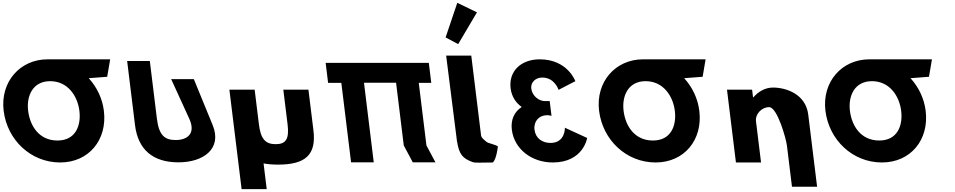

<svg xmlns="http://www.w3.org/2000/svg" viewBox="-20 -1145 6727 1353"><path d="M178.3 -363.9C165.5 -468.4 210.3 -572.8 333.2 -573L333.2 -573L333.6 -573H333.7C457.8 -573 526.7 -468.5 539.5 -363.9C552.4 -259.4 512.5 -154.8 385 -154.8C254.1 -154.8 191.1 -259.4 178.3 -363.9ZM314.3 -727 314.3 -726.9C121.6 -726.6 -19.4 -568.6 5.7 -363.9C30.9 -159.1 196.6 -0.1 404 -0.1C605.4 -0.1 737.2 -159.1 712.1 -363.9C701.2 -452.3 662 -531.9 605.3 -594L735.4 -604L756.3 -727Z M1345.9 -587.5H1186.1L1313.3 -309.5C1363.3 -200.5 1296.2 -158.2 1218 -158.2C1139.8 -158.2 1099.9 -192.2 1085.5 -309.5L1035.8 -715H876L931.5 -262.8C952.8 -89.4 1058.8 -1 1237.3 -1C1415.8 -1 1546.1 -98.6 1478.9 -262.8Z M1774.5 -513H1596.5L1682.6 188H1859.6L1837.3 6.6C1867.9 12.3 1902.2 15 1940.3 15C2132.3 15 2209.9 -54 2188.8 -226L2153.5 -513H1976.5L2006.5 -269C2018.9 -168 1996.7 -129 1922.7 -129C1848.7 -129 1816.9 -168 1804.5 -269Z M2545 -561.9H2771.1L2825.3 -120L2888.9 -0.9H3048.7L2985.1 -120L2931 -561H3019.1L3001.8 -702H2913.7L2913.6 -702.1H2753.8H2527.7H2367.9L2368 -702H2274.8L2292.1 -561H2385.3L2454 -0.9H2613.8Z M3120.1 -881.2 3208.7 -834.1 3341.1 -1058 3202.5 -1125.2ZM3124 -753H3301L3370 -191C3372.4 -173 3389.8 -161.8 3408.6 -145C3418.9 -135.7 3479.1 -124 3488.6 -113C3488.6 -113 3478.7 -21.3 3452.6 0C3368.5 0 3330.1 4.3 3310.1 -3C3239.4 -28.9 3215.4 -57.6 3200.8 -148L3200.3 -148L3198.1 -166.5C3196.7 -176.7 3195.4 -187.5 3194.1 -199L3193.9 -200Z M3916.2 -511.8C3916.2 -511.8 3889.4 -598.5 3801 -598.5C3755.9 -598.5 3718.2 -566.2 3723.8 -521.2C3730 -470.2 3776.3 -432.8 3818.8 -432.8H3853.6L3866.4 -328.2C3866.4 -328.2 3852.2 -333.3 3835.2 -333.3C3779.1 -333.3 3739.3 -290.8 3746.7 -230.5C3754 -171 3800.6 -137.8 3859.2 -137.8C3964.6 -137.8 3960.8 -244.9 3960.8 -244.9L4117.6 -172.7C4117.6 -172.7 4091.2 -0.1 3875.3 -0.1C3724.8 -0.1 3603.4 -96.2 3586.9 -230.5C3577.8 -304.4 3606.1 -358 3656.4 -391.1C3614.5 -420.9 3585.3 -465.1 3578.2 -522.9C3563.6 -641.9 3650.1 -726.9 3783.5 -726.9C3979.9 -726.9 4034.4 -573 4034.4 -573Z M4374.3 -363.9C4361.5 -468.4 4406.3 -572.8 4529.2 -573L4529.2 -573L4529.6 -573H4529.7C4653.8 -573 4722.7 -468.5 4735.5 -363.9C4748.4 -259.4 4708.5 -154.8 4581 -154.8C4450.1 -154.8 4387.1 -259.4 4374.3 -363.9ZM4510.3 -727 4510.3 -726.9C4317.6 -726.6 4176.6 -568.6 4201.7 -363.9C4226.9 -159.1 4392.6 -0.1 4600 -0.1C4801.4 -0.1 4933.2 -159.1 4908.1 -363.9C4897.2 -452.3 4858 -531.9 4801.3 -594L4931.4 -604L4952.3 -727Z M5166 0H5343L5307.4 -290C5301.1 -341 5347.1 -390 5400.1 -390C5457.1 -390 5519.1 -170 5525.4 -119L5561 171H5738L5675.5 -338C5657.9 -481 5521.2 -528 5427.2 -528C5371.2 -528 5323.7 -499 5288.6 -459H5286.6L5280 -513H5103Z M5969.3 -363.9C5956.5 -468.4 6001.3 -572.8 6124.2 -573L6124.2 -573L6124.6 -573H6124.7C6248.8 -573 6317.7 -468.5 6330.5 -363.9C6343.4 -259.4 6303.5 -154.8 6176 -154.8C6045.1 -154.8 5982.1 -259.4 5969.3 -363.9ZM6105.3 -727 6105.3 -726.9C5912.6 -726.6 5771.6 -568.6 5796.7 -363.9C5821.9 -159.1 5987.6 -0.1 6195 -0.1C6396.4 -0.1 6528.2 -159.1 6503.1 -363.9C6492.2 -452.3 6453 -531.9 6396.3 -594L6526.4 -604L6547.3 -727Z"/></svg>

Font: Hussar
Style: BdOpOblOne
Weight: 700
Foundry: Cannot Into Space Fonts
Version: Version 2.00